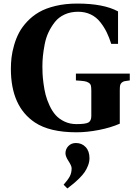

<svg xmlns="http://www.w3.org/2000/svg" viewBox="-20 -727 766 1077"><path d="M336.9 309.1Q360.4 282.7 371.1 262.9Q381.8 243.2 381.8 216.8Q381.8 203.1 364.5 176.8Q347.2 150.4 347.2 132.8Q347.2 109.4 363.5 92.3Q379.9 75.2 405.8 75.2Q439 75.2 460.4 97.9Q481.9 120.6 481.9 160.2Q481.9 180.7 473.9 201.4Q465.8 222.2 454.8 238.3Q443.8 254.4 425.3 272.7Q406.7 291 392.8 302.5Q378.9 314 357.9 330.1ZM41 -340.8Q41 -373.5 44.7 -404.8Q48.3 -436 59.1 -473.6Q69.8 -511.2 86.7 -543.2Q103.5 -575.2 132.6 -606.2Q161.6 -637.2 199.2 -658.9Q236.8 -680.7 291.7 -693.8Q346.7 -707 413.1 -707Q561 -707 642.1 -663.1V-481H604Q592.3 -517.6 578.4 -546.1Q564.5 -574.7 542.7 -602.5Q521 -630.4 489.3 -645.8Q457.5 -661.1 418 -661.1Q376 -661.1 342.5 -645.8Q309.1 -630.4 288.1 -603.8Q267.1 -577.1 252.4 -546.4Q237.8 -515.6 230.7 -478.8Q223.6 -441.9 220.7 -412.6Q217.8 -383.3 217.8 -354Q217.8 -333.5 218.8 -312.7Q219.7 -292 224.1 -258.3Q228.5 -224.6 235.8 -195.8Q243.2 -167 257.8 -135.3Q272.5 -103.5 292 -81.5Q311.5 -59.6 341.8 -45.2Q372.1 -30.8 409.2 -30.8Q460 -30.8 476.1 -40Q492.2 -49.3 492.2 -76.2V-216.8Q492.2 -236.3 490 -246.1Q487.8 -255.9 477.8 -262.7Q467.8 -269.5 452.6 -271.7Q437.5 -273.9 405.8 -275.9V-314H708V-275.9Q688.5 -273.9 679 -271.7Q669.4 -269.5 662.4 -263.2Q655.3 -256.8 653.6 -247.3Q651.9 -237.8 651.9 -219.2V-33.2Q600.6 -10.7 534.2 2.2Q467.8 15.1 409.2 15.1Q258.8 15.1 175.8 -40Q41 -129.9 41 -340.8Z"/></svg>

Font: Linguistics Pro
Style: Bold
Weight: 700
Designer: Stefan Peev, Context Ltd
Foundry: Stefan Peev, Context Ltd
Version: Version 001.000